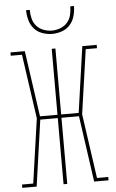

<svg xmlns="http://www.w3.org/2000/svg" viewBox="-62 -997 625 1038"><g transform="rotate(-5 250.0 -477.5)"><path d="M16 0V-18H77L127 -368L77 -717H16V-735H94L145 -377H240V-735H260V-377H355L406 -735H484V-717H423L373 -368L423 -18H484V0H406L355 -359H260V0H240V-359H145L94 0ZM250 -815Q223 -815 196.5 -824.5Q170 -834 152.5 -854Q135 -874 127.5 -901Q120 -928 120 -955H140Q140 -932 145.5 -908.5Q151 -885 166.5 -867.5Q182 -850 204.5 -841.5Q227 -833 250 -833Q273 -833 295.5 -841.5Q318 -850 333.5 -867.5Q349 -885 354.5 -908.5Q360 -932 360 -955H380Q380 -928 372.5 -901Q365 -874 347.5 -854Q330 -834 303.5 -824.5Q277 -815 250 -815Z"/></g></svg>

Font: Iosevka Slab Thin
Style: Regular
Weight: 100
Monospace: yes
Designer: Belleve Invis
Foundry: Belleve Invis
Version: Version 11.1.0; ttfautohint (v1.8.3)